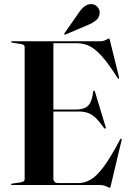

<svg xmlns="http://www.w3.org/2000/svg" viewBox="-20 -901 634 935"><path d="M34 -697Q34 -700 39 -700H467Q483.5 -700 495.8 -706.8Q508 -713.5 511 -713.5Q513 -713.5 515.5 -703.5L559.5 -525Q561 -519.5 558 -518Q555.5 -517 552.5 -521.5Q508.5 -591 476 -627.2Q443.5 -663.5 415.2 -677Q387 -690.5 356.5 -690.5H240V-367.5H348Q389.5 -367.5 408.8 -386.2Q428 -405 434 -455Q434.5 -460 437 -460Q441 -460.5 442.5 -454L495 -281Q496.5 -276 493 -275Q490.5 -273.5 487 -277Q464.5 -309 446 -326.8Q427.5 -344.5 407.8 -351.2Q388 -358 361 -358H240V-32Q240 -9.5 264.5 -9.5H362Q392 -9.5 420.8 -25.8Q449.5 -42 483.8 -87.5Q518 -133 565 -222Q568 -226.5 570.5 -226Q573.5 -225 572 -218L519.5 3Q517 13.5 515 13.5Q510.5 13.5 498 6.8Q485.5 0 463 0H39Q34 0 34 -3Q34 -6 40 -7L80.5 -13Q100 -16 100 -27V-673Q100 -684 80.5 -687L40 -693Q34 -694 34 -697ZM364 -839.5Q393.5 -882.5 425 -881Q444 -880.5 455 -867Q466 -853.5 465.5 -839.5Q464.5 -815 447 -801.5Q429.5 -788 408.5 -779.5L299 -733Q294.5 -731 293 -733.5Q291.5 -735.5 294 -739Z"/></svg>

Font: Fraunces 144pt SemiBold
Style: Regular
Weight: 600
Version: Version 1.000;[0bf87f6ff]